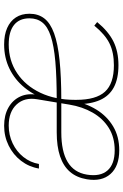

<svg xmlns="http://www.w3.org/2000/svg" viewBox="149 -743 605 943"><g transform="rotate(-90 451.5 -271.5)"><path d="M185.1 11.7Q106.9 11.7 68.6 -31.2Q30.3 -74.2 42.5 -147.5Q50.8 -197.3 78.9 -230Q106.9 -262.7 155.5 -279.1Q204.1 -295.4 272.9 -295.4Q299.8 -295.4 326.2 -295.4Q352.5 -295.4 379.2 -295.4Q405.8 -295.4 432.1 -295.4L428.7 -272.9Q391.1 -272.9 350.8 -272.9Q310.5 -272.9 272.9 -272.9Q179.2 -272.9 127.4 -241.7Q75.7 -210.4 65.4 -147.5Q54.7 -81.5 85.7 -46.1Q116.7 -10.7 185.1 -10.7Q248.5 -10.7 294.9 -39.8Q341.3 -68.8 370.1 -119.4Q398.9 -169.9 409.2 -233.4L435.5 -391.6Q445.8 -453.6 409.9 -492.4Q374 -531.2 306.2 -531.2Q259.8 -531.2 219.2 -512Q178.7 -492.7 151.9 -459Q125 -425.3 117.7 -382.8H95.2Q103.5 -432.1 133.3 -470.7Q163.1 -509.3 208 -531.5Q252.9 -553.7 305.2 -553.7Q357.4 -553.7 394.5 -532.7Q431.6 -511.7 448.7 -475.1Q465.8 -438.5 457.5 -391.6L428.2 -220.2V-217.8Q416.5 -152.3 384.5 -100.3Q352.5 -48.3 302.2 -18.3Q252 11.7 185.1 11.7ZM602.5 7.8Q537.1 7.8 494.6 -14.6Q452.1 -37.1 431.6 -83Q411.1 -128.9 411.1 -199.2Q411.1 -276.9 432.6 -341.8Q454.1 -406.7 493.2 -454.1Q532.2 -501.5 585.9 -527.6Q639.6 -553.7 704.6 -553.7Q752 -553.7 785.6 -538.8Q819.3 -523.9 837.4 -496.1Q855.5 -468.3 855.5 -429.2Q855.5 -386.2 832.5 -356.4Q809.6 -326.7 759.3 -308.3Q709 -290 627.7 -281.5Q546.4 -272.9 429.7 -272.9V-295.4Q543.5 -295.4 620.8 -302.2Q698.2 -309.1 744.9 -324.5Q791.5 -339.8 812.3 -365.7Q833 -391.6 833 -429.2Q833 -479 800.3 -505.1Q767.6 -531.2 704.6 -531.2Q625.5 -531.2 564 -490.2Q502.4 -449.2 467.5 -376Q432.6 -302.7 432.6 -206.1Q432.6 -205.1 432.6 -203.9Q432.6 -202.6 432.6 -201.7Q432.6 -200.7 432.6 -199.2Q432.6 -102.1 472.7 -58.3Q512.7 -14.6 602.5 -14.6Q666 -14.6 710 -36.4Q753.9 -58.1 796.9 -110.8L814.5 -96.7Q769 -41.5 719.2 -16.8Q669.4 7.8 602.5 7.8Z"/></g></svg>

Font: Inter Thin
Style: Italic
Weight: 250
Italic angle: -9.3988°
Designer: Rasmus Andersson
Foundry: rsms
Version: Version 4.001;git-66647c0bb